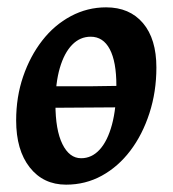

<svg xmlns="http://www.w3.org/2000/svg" viewBox="-20 -491 470 523"><path d="M359 -199 62 -197 66 -256H226L363 -258ZM160 12Q98 12 61 -35Q24 -82 24 -163Q24 -227 43 -282.5Q62 -338 95 -380.5Q128 -423 173 -447Q218 -471 269 -471Q333 -471 369.5 -428Q406 -385 406 -307Q406 -241 387 -182.5Q368 -124 335 -80.5Q302 -37 257.5 -12.5Q213 12 160 12ZM201 -60Q230 -60 251.5 -83.5Q273 -107 285 -151.5Q297 -196 297 -258Q297 -323 279 -357Q261 -391 227 -391Q198 -391 176.5 -369Q155 -347 143 -306Q131 -265 131 -208Q131 -137 150 -98.5Q169 -60 201 -60Z"/></svg>

Font: Alegreya SemiBold
Style: Italic
Weight: 600
Italic angle: -7°
Designer: Juan Pablo del Peral
Foundry: Huerta Tipografica
Version: Version 2.009